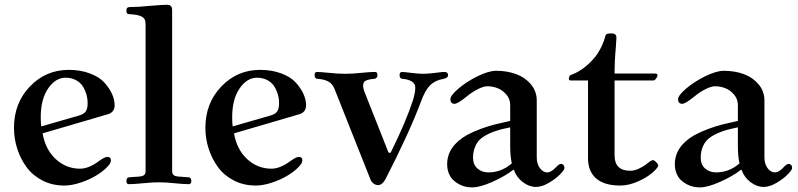

<svg xmlns="http://www.w3.org/2000/svg" viewBox="-20 -773 3375 812"><path d="M39.1 -232.4Q39.1 -336.9 106.4 -407.2Q173.8 -477.5 270.5 -477.5Q320.3 -477.5 360.4 -462.4Q400.4 -447.3 421.9 -423.3Q443.4 -399.4 454.1 -375Q464.8 -350.6 464.8 -328.1Q464.8 -296.9 433.6 -289.1L160.2 -209Q171.9 -140.6 215.8 -100.1Q259.8 -59.6 318.4 -59.6Q355.5 -59.6 398.4 -91.8Q422.9 -109.4 433.6 -109.4Q449.2 -109.4 449.2 -94.7Q449.2 -82 430.2 -63.5Q411.1 -44.9 382.8 -28.3Q354.5 -11.7 318.4 0Q282.2 11.7 252 11.7Q201.2 11.7 160.2 -9.3Q119.1 -30.3 93.3 -64.9Q67.4 -99.6 53.2 -143.1Q39.1 -186.5 39.1 -232.4ZM152.3 -277.3Q152.3 -254.9 154.3 -238.3L313.5 -284.2Q334 -290 342.3 -301.3Q350.6 -312.5 350.6 -335.9Q350.6 -355.5 345.7 -373Q340.8 -390.6 330.6 -407.2Q320.3 -423.8 301.3 -434.1Q282.2 -444.3 256.8 -444.3Q214.8 -444.3 183.6 -398.9Q152.3 -353.5 152.3 -277.3Z M514.6 -7.8Q514.6 -23.4 528.3 -23.4L570.3 -26.4Q582 -27.3 588.9 -32.2Q595.7 -37.1 595.7 -49.8V-668Q595.7 -683.6 591.8 -690.9Q587.9 -698.2 579.1 -703.1Q563.5 -710.9 531.2 -712.9Q524.4 -712.9 521.5 -713.9Q518.6 -714.8 516.6 -717.8Q514.6 -720.7 514.6 -726.6Q514.6 -736.3 518.1 -739.7Q521.5 -743.2 530.3 -743.2Q565.4 -743.2 610.4 -748Q668.9 -752.9 686.5 -752.9Q696.3 -752.9 701.2 -748.5Q706.1 -744.1 707 -739.3Q708 -734.4 708 -724.6V-49.8Q708 -37.1 714.8 -32.2Q721.7 -27.3 733.4 -26.4L775.4 -23.4Q789.1 -23.4 789.1 -7.8Q789.1 5.9 778.3 5.9Q758.8 5.9 718.8 2Q682.6 -2 652.3 -2Q622.1 -2 585 2Q544.9 5.9 524.4 5.9Q514.6 5.9 514.6 -7.8Z M848.6 -232.4Q848.6 -336.9 916 -407.2Q983.4 -477.5 1080.1 -477.5Q1129.9 -477.5 1169.9 -462.4Q1210 -447.3 1231.4 -423.3Q1252.9 -399.4 1263.7 -375Q1274.4 -350.6 1274.4 -328.1Q1274.4 -296.9 1243.2 -289.1L969.7 -209Q981.4 -140.6 1025.4 -100.1Q1069.3 -59.6 1127.9 -59.6Q1165 -59.6 1208 -91.8Q1232.4 -109.4 1243.2 -109.4Q1258.8 -109.4 1258.8 -94.7Q1258.8 -82 1239.7 -63.5Q1220.7 -44.9 1192.4 -28.3Q1164.1 -11.7 1127.9 0Q1091.8 11.7 1061.5 11.7Q1010.7 11.7 969.7 -9.3Q928.7 -30.3 902.8 -64.9Q877 -99.6 862.8 -143.1Q848.6 -186.5 848.6 -232.4ZM961.9 -277.3Q961.9 -254.9 963.9 -238.3L1123 -284.2Q1143.6 -290 1151.9 -301.3Q1160.2 -312.5 1160.2 -335.9Q1160.2 -355.5 1155.3 -373Q1150.4 -390.6 1140.1 -407.2Q1129.9 -423.8 1110.8 -434.1Q1091.8 -444.3 1066.4 -444.3Q1024.4 -444.3 993.2 -398.9Q961.9 -353.5 961.9 -277.3Z M1310.5 -455.1Q1310.5 -468.8 1320.3 -468.8Q1332 -468.8 1373 -464.8Q1409.2 -460.9 1439.5 -460.9Q1469.7 -460.9 1505.9 -464.8Q1546.9 -468.8 1566.4 -468.8Q1576.2 -468.8 1576.2 -455.1Q1576.2 -441.4 1562.5 -439.5Q1550.8 -438.5 1544.9 -437.5Q1539.1 -436.5 1530.8 -433.6Q1522.5 -430.7 1519 -424.8Q1515.6 -418.9 1515.6 -410.2Q1515.6 -402.3 1519.5 -389.6L1621.1 -132.8Q1624 -126 1627.9 -126Q1631.8 -126 1634.8 -132.8Q1697.3 -258.8 1726.6 -349.6Q1736.3 -380.9 1736.3 -402.3Q1736.3 -419.9 1721.2 -428.7Q1706.1 -437.5 1683.6 -439.5Q1669.9 -439.5 1669.9 -455.1Q1669.9 -468.8 1680.7 -468.8Q1687.5 -468.8 1718.8 -464.8Q1750 -460.9 1769.5 -460.9Q1789.1 -460.9 1820.3 -464.8Q1851.6 -468.8 1858.4 -468.8Q1875 -468.8 1875 -455.1Q1875 -443.4 1855.5 -439.5Q1820.3 -433.6 1798.8 -412.1Q1777.3 -390.6 1760.7 -343.8Q1709 -207 1609.4 -13.7Q1595.7 9.8 1579.1 9.8Q1568.4 9.8 1559.6 2.9Q1550.8 -3.9 1546.9 -13.7L1394.5 -397.5Q1385.7 -418.9 1368.7 -428.2Q1351.6 -437.5 1324.2 -439.5Q1310.5 -439.5 1310.5 -455.1Z M1871.1 -78.1Q1871.1 -154.3 1955.1 -202.1Q1982.4 -216.8 2014.6 -228.5Q2046.9 -240.2 2070.3 -246.1Q2093.8 -252 2137.7 -261.7V-328.1Q2137.7 -354.5 2121.1 -373.5Q2104.5 -392.6 2083.5 -400.4Q2062.5 -408.2 2041 -408.2Q2025.4 -408.2 2001 -396Q1976.6 -383.8 1954.1 -365.2Q1916 -334 1902.3 -334Q1884.8 -334 1884.8 -353.5Q1884.8 -369.1 1918.9 -398.4Q1953.1 -427.7 2000 -450.7Q2046.9 -473.6 2078.1 -473.6Q2125 -473.6 2163.1 -459.5Q2201.2 -445.3 2225.6 -416Q2250 -386.7 2250 -347.7V-107.4Q2250 -80.1 2263.2 -62Q2276.4 -43.9 2294.9 -43.9Q2310.5 -43.9 2330.1 -64.5Q2343.8 -80.1 2353.5 -80.1Q2358.4 -80.1 2362.8 -75.2Q2367.2 -70.3 2367.2 -62.5Q2367.2 -54.7 2348.6 -35.6Q2330.1 -16.6 2300.8 0.5Q2271.5 17.6 2247.1 17.6Q2217.8 17.6 2190.9 -2.9Q2164.1 -23.4 2153.3 -54.7H2150.4Q2115.2 -27.3 2062.5 -3.9Q2009.8 19.5 1976.6 19.5Q1962.9 19.5 1949.2 16.6Q1935.5 13.7 1920.9 5.9Q1906.2 -2 1895.5 -12.7Q1884.8 -23.4 1877.9 -40.5Q1871.1 -57.6 1871.1 -78.1ZM1980.5 -107.4Q1980.5 -76.2 1999.5 -60.1Q2018.6 -43.9 2045.9 -43.9Q2100.6 -43.9 2144.5 -82Q2137.7 -113.3 2137.7 -154.3V-234.4Q2064.5 -220.7 2025.4 -195.3Q2002 -180.7 1991.2 -156.7Q1980.5 -132.8 1980.5 -107.4Z M2385.7 -439.5Q2385.7 -445.3 2387.7 -449.2Q2389.6 -453.1 2392.6 -455.1Q2395.5 -457 2402.3 -459Q2450.2 -478.5 2491.2 -525.4Q2506.8 -543 2520 -568.4Q2533.2 -593.8 2540 -620.1Q2542 -627.9 2548.3 -629.9Q2554.7 -631.8 2566.4 -631.8Q2586.9 -631.8 2586.9 -614.3Q2586.9 -605.5 2585 -580.1Q2579.1 -515.6 2579.1 -461.9H2752.9Q2755.9 -461.9 2758.3 -460Q2760.7 -458 2760.7 -455.1Q2760.7 -449.2 2754.9 -440.9Q2749 -432.6 2742.2 -432.6H2579.1V-116.2Q2579.1 -50.8 2645.5 -50.8Q2677.7 -50.8 2720.7 -84Q2734.4 -95.7 2741.2 -95.7Q2747.1 -95.7 2755.4 -86.9Q2763.7 -78.1 2763.7 -74.2Q2763.7 -64.5 2740.7 -43.9Q2717.8 -23.4 2678.7 -5.9Q2639.6 11.7 2602.5 11.7Q2536.1 11.7 2501.5 -18.1Q2466.8 -47.9 2466.8 -104.5V-432.6H2393.6Q2390.6 -432.6 2388.2 -434.6Q2385.7 -436.5 2385.7 -439.5Z M2834 -78.1Q2834 -154.3 2918 -202.1Q2945.3 -216.8 2977.5 -228.5Q3009.8 -240.2 3033.2 -246.1Q3056.6 -252 3100.6 -261.7V-328.1Q3100.6 -354.5 3084 -373.5Q3067.4 -392.6 3046.4 -400.4Q3025.4 -408.2 3003.9 -408.2Q2988.3 -408.2 2963.9 -396Q2939.5 -383.8 2917 -365.2Q2878.9 -334 2865.2 -334Q2847.7 -334 2847.7 -353.5Q2847.7 -369.1 2881.8 -398.4Q2916 -427.7 2962.9 -450.7Q3009.8 -473.6 3041 -473.6Q3087.9 -473.6 3126 -459.5Q3164.1 -445.3 3188.5 -416Q3212.9 -386.7 3212.9 -347.7V-107.4Q3212.9 -80.1 3226.1 -62Q3239.3 -43.9 3257.8 -43.9Q3273.4 -43.9 3293 -64.5Q3306.6 -80.1 3316.4 -80.1Q3321.3 -80.1 3325.7 -75.2Q3330.1 -70.3 3330.1 -62.5Q3330.1 -54.7 3311.5 -35.6Q3293 -16.6 3263.7 0.5Q3234.4 17.6 3210 17.6Q3180.7 17.6 3153.8 -2.9Q3127 -23.4 3116.2 -54.7H3113.3Q3078.1 -27.3 3025.4 -3.9Q2972.7 19.5 2939.5 19.5Q2925.8 19.5 2912.1 16.6Q2898.4 13.7 2883.8 5.9Q2869.1 -2 2858.4 -12.7Q2847.7 -23.4 2840.8 -40.5Q2834 -57.6 2834 -78.1ZM2943.4 -107.4Q2943.4 -76.2 2962.4 -60.1Q2981.4 -43.9 3008.8 -43.9Q3063.5 -43.9 3107.4 -82Q3100.6 -113.3 3100.6 -154.3V-234.4Q3027.3 -220.7 2988.3 -195.3Q2964.8 -180.7 2954.1 -156.7Q2943.4 -132.8 2943.4 -107.4Z"/></svg>

Font: Monomakh Unicode TT
Style: Medium
Weight: 500
Designer: Alexey Kryukov, Aleksandr Andreev
Version: Version 1.1